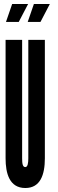

<svg xmlns="http://www.w3.org/2000/svg" viewBox="-20 -935 290 963"><path d="M41 -915 10 -825H74L121 -915ZM150 -915 119 -825H183L230 -915ZM122 -735V-141C122 -117 119 -97 107 -97C94 -97 91 -113 91 -141V-735H8V-141C8 -66 27 8 107 8C182 8 205 -58 205 -141V-735Z"/></svg>

Font: League Gothic Condensed
Style: Regular
Weight: 400
Width: 3
Designer: Tyler Finck
Foundry: The League of Moveable Type
Version: Version 1.001;PS 001.001;hotconv 1.0.56;makeotf.lib2.0.21325